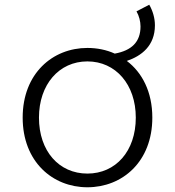

<svg xmlns="http://www.w3.org/2000/svg" viewBox="-20 -779 740 813"><path d="M517 -521C579 -542 636 -585 636 -672C636 -702 627 -733 612 -759L558 -731C569 -712 575 -688 575 -667C575 -601 537 -565 466 -552C431 -568 391 -576 350 -576C203 -576 76 -468 76 -281C76 -94 203 14 350 14C498 14 625 -94 625 -281C625 -390 582 -472 517 -521ZM350 -44C230 -44 145 -139 145 -281C145 -421 230 -519 350 -519C470 -519 555 -421 555 -281C555 -139 470 -44 350 -44Z"/></svg>

Font: Kawkab Mono Light
Style: Regular
Weight: 300
Monospace: yes
Designer: Abdullah Arif
Foundry: Abdullah Arif
Version: Version 1.000;PS 000.500;hotconv 1.0.88;makeotf.lib2.5.64775